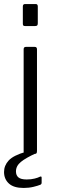

<svg xmlns="http://www.w3.org/2000/svg" viewBox="-34 -762 286 950"><path d="M149 -15Q149 -6 146 -3Q143 0 133 0H96Q88 0 85.5 -2.5Q83 -5 83 -12V-518Q83 -530 94 -530H138Q149 -530 149 -518ZM153 -730V-647Q153 -639 150 -636Q147 -633 138 -633H92Q84 -633 81.5 -635.5Q79 -638 79 -645V-730Q79 -742 90 -742H143Q153 -742 153 -730ZM-14 89Q-14 57 9 32Q32 7 94 -11L145 -4Q94 19 69.5 39Q45 59 45 86Q45 106 57.5 116Q70 126 98 126Q120 126 137.5 121.5Q155 117 162 113Q172 108 172 117V142Q172 149 166 152Q154 157 131.5 162.5Q109 168 83 168Q34 168 10 146Q-14 124 -14 89Z"/></svg>

Font: Libre Franklin Light
Style: Regular
Weight: 300
Designer: Pablo Impallari, Rodrigo Fuenzalida, Nhung Nguyen
Foundry: Impallari Type
Version: Version 3.000